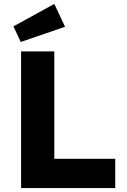

<svg xmlns="http://www.w3.org/2000/svg" viewBox="-20 -963 649 983"><path d="M88 0V-700H258V-150H570V0ZM86 -748 49 -828 258 -943 313 -826Z"/></svg>

Font: Lexend
Style: Bold
Weight: 700
Designer: Bonnie Shaver-Troup, Thomas Jockin
Foundry: Lexend
Version: Version 1.007; ttfautohint (v1.8.3)